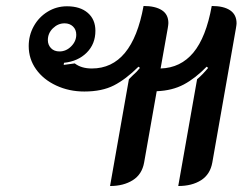

<svg xmlns="http://www.w3.org/2000/svg" viewBox="-20 -613 819 642"><path d="M204 -592Q248 -592 273.5 -570Q299 -548 299 -510Q299 -466 270 -437Q241 -408 194 -403L193 -396L230 -401Q252 -384 287 -384Q422 -384 460 -593Q499 -593 521 -579Q543 -565 543 -536Q543 -531 541 -519L517 -384Q584 -386 626.5 -437Q669 -488 688 -593Q728 -593 749.5 -578.5Q771 -564 771 -535Q771 -531 769 -519L690 -70Q683 -30 652.5 -10.5Q622 9 576 9L639 -348Q657 -363 676 -386L671 -390Q633 -351 594.5 -330.5Q556 -310 504 -308L462 -70Q455 -30 424 -10.5Q393 9 348 9L411 -348L425 -362Q436 -371 448 -386L443 -390Q401 -348 361 -327.5Q321 -307 262 -307Q211 -307 168 -327Q125 -347 100.5 -381.5Q76 -416 76 -459Q76 -495 93 -525.5Q110 -556 139.5 -574Q169 -592 204 -592ZM179 -441Q201 -441 218 -458Q235 -475 235 -497Q235 -514 224 -524.5Q213 -535 196 -535Q174 -535 157 -518.5Q140 -502 140 -479Q140 -463 150.5 -452Q161 -441 179 -441Z"/></svg>

Font: K2D Medium
Style: Italic
Weight: 500
Italic angle: -10°
Designer: Katatrad Aksorn Co.,Ltd.
Foundry: Cadson Demak Co.,Ltd.
Version: Version 1.000; ttfautohint (v1.6)